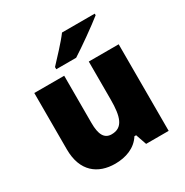

<svg xmlns="http://www.w3.org/2000/svg" viewBox="-176 -909 1023 1062"><g transform="rotate(-30 335.0 -378.0)"><path d="M574 -756V-766H365C332 -721 270 -657 236 -620V-606H363C417 -640 527 -718 574 -756ZM604 -553H413V-311C413 -201 394 -141 322 -141C275 -141 256 -179 256 -251V-553H65V-193C65 -51 149 10 258 10C326 10 390 -13 425 -69H436L460 0H604Z"/></g></svg>

Font: Noto Sans Tamil Black
Style: Regular
Weight: 900
Designer: Jelle Bosma - Monotype Design Team
Foundry: Monotype Imaging Inc.
Version: Version 2.004